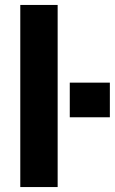

<svg xmlns="http://www.w3.org/2000/svg" viewBox="-20 -756 464 776"><path d="M62 0V-736H213V0ZM262 -282V-422H424V-282Z"/></svg>

Font: Mulish ExtraLight ExtraBold
Style: Regular
Weight: 800
Version: Version 3.603